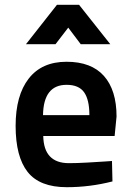

<svg xmlns="http://www.w3.org/2000/svg" viewBox="-20 -768 547 799"><path d="M267 -89Q299 -89 343.5 -91.5Q388 -94 417 -96L446 -98L448 -13Q354 11 258 11Q145 11 95 -52.5Q45 -116 45 -244Q45 -371 99.5 -441Q154 -511 257 -511Q360 -511 412.5 -452Q465 -393 465 -283L457 -202H160Q162 -89 267 -89ZM159 -289H352Q352 -353 330 -384Q308 -415 257 -415Q161 -415 159 -289ZM88 -584 217 -748H309L439 -584H316L264 -653L211 -584Z"/></svg>

Font: TypoPRO Titillium Maps
Style: 800 wt
Weight: 800
Designer: Campivisivi
Foundry: Accademia di Belle Arti di Urbino and students of MA course of Visual design
Version: Version 001.001